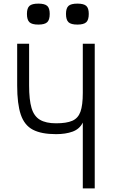

<svg xmlns="http://www.w3.org/2000/svg" viewBox="-20 -1042 640 1062"><path d="M438 0V-364Q420 -328 381.5 -314Q343 -300 290 -300Q209 -300 162 -324.5Q115 -349 95 -408Q75 -467 75 -569V-800H141V-569Q141 -490 154.5 -444.5Q168 -399 201 -379.5Q234 -360 290 -360Q348 -360 380 -374Q412 -388 425 -424Q438 -460 438 -528V-800H504V0ZM408 -906Q373 -906 359 -919Q345 -932 345 -965Q345 -997 359 -1009.5Q373 -1022 408 -1022Q443 -1022 457 -1009.5Q471 -997 471 -965Q471 -932 457 -919Q443 -906 408 -906ZM192 -906Q157 -906 143 -919Q129 -932 129 -965Q129 -997 143 -1009.5Q157 -1022 192 -1022Q227 -1022 241 -1009.5Q255 -997 255 -965Q255 -932 241 -919Q227 -906 192 -906Z"/></svg>

Font: Victor Mono Light
Style: Regular
Weight: 300
Monospace: yes
Designer: Rune Bjørnerås
Version: Version 1.561;gftools[0.9.30]